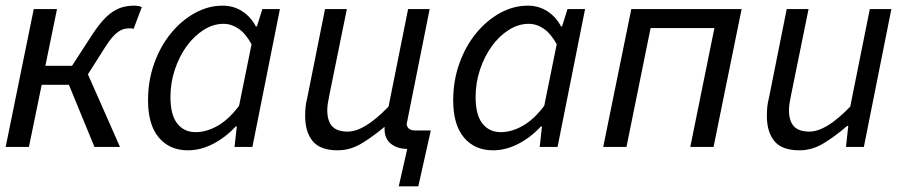

<svg xmlns="http://www.w3.org/2000/svg" viewBox="-30 -518 3196 677"><path d="M-10 0 89 -486H171L130 -286H224L294 -394Q315 -426 333 -446Q351 -466 369 -477.5Q387 -489 405 -493.5Q423 -498 443 -498Q459 -498 470 -493L441 -416Q436 -418 433 -418Q430 -418 425 -418Q415 -418 406 -415.5Q397 -413 387 -406Q377 -399 365.5 -386Q354 -373 341 -352L280 -256L393 0H303L213 -219H117L72 0Z M492 -164Q492 -234 514 -295Q536 -356 573 -401Q610 -446 657 -472Q704 -498 755 -498Q794 -498 824.5 -478Q855 -458 872 -425H876L895 -486H957L860 0H797L805 -72H801Q766 -34 722 -11Q678 12 632 12Q568 12 530 -33Q492 -78 492 -164ZM660 -52Q698 -52 737.5 -74.5Q777 -97 813 -145L857 -362Q836 -400 811 -417Q786 -434 758 -434Q722 -434 688 -412.5Q654 -391 628 -355Q602 -319 586.5 -272.5Q571 -226 571 -176Q571 -113 595 -82.5Q619 -52 660 -52Z M1326 -71Q1287 -38 1248 -14Q1206 12 1161 12Q1099 12 1072.5 -20.5Q1046 -53 1046 -109Q1046 -126 1047.5 -141Q1049 -156 1054 -176L1116 -486H1193L1132 -186Q1128 -166 1126 -154Q1124 -142 1124 -129Q1124 -92 1141 -73Q1158 -54 1196 -54Q1225 -54 1260 -75Q1295 -96 1340 -142L1409 -486H1485L1404 -81Q1406 -58 1434 -58H1489L1445 139H1376L1406 7Q1371 7 1348.5 -11Q1326 -29 1326 -62Z M1568 -164Q1568 -234 1590 -295Q1612 -356 1649 -401Q1686 -446 1733 -472Q1780 -498 1831 -498Q1870 -498 1900.5 -478Q1931 -458 1948 -425H1952L1971 -486H2033L1936 0H1873L1881 -72H1877Q1842 -34 1798 -11Q1754 12 1708 12Q1644 12 1606 -33Q1568 -78 1568 -164ZM1736 -52Q1774 -52 1813.5 -74.5Q1853 -97 1889 -145L1933 -362Q1912 -400 1887 -417Q1862 -434 1834 -434Q1798 -434 1764 -412.5Q1730 -391 1704 -355Q1678 -319 1662.5 -272.5Q1647 -226 1647 -176Q1647 -113 1671 -82.5Q1695 -52 1736 -52Z M2097 0 2196 -486H2585L2486 0H2404L2489 -419H2264L2179 0Z M3016 0H2953L2961 -74H2957Q2917 -39 2875.5 -13.5Q2834 12 2789 12Q2727 12 2700.5 -20.5Q2674 -53 2674 -109Q2674 -126 2675.5 -141Q2677 -156 2682 -176L2744 -486H2821L2760 -186Q2756 -166 2754 -154Q2752 -142 2752 -129Q2752 -92 2769 -73Q2786 -54 2824 -54Q2853 -54 2888 -75Q2923 -96 2968 -142L3037 -486H3113Z"/></svg>

Font: mr_Source Sans Pro
Style: Italic
Weight: 400
Italic angle: -11°
Designer: Paul D. Hunt
Foundry: Adobe Systems Incorporated
Version: Version 1.036;July 10, 2024;FontCreator 11.5.0.2430 64-bit